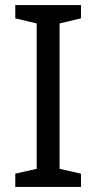

<svg xmlns="http://www.w3.org/2000/svg" viewBox="-20 -734 379 754"><path d="M298 0V-52L214 -71V-642L298 -662V-714H40V-662L124 -642V-71L40 -52V0Z"/></svg>

Font: Noto Sans Hebrew Droid Medium
Style: Regular
Weight: 500
Designer: Monotype Design Team
Foundry: Monotype Imaging Inc.
Version: Version 1.100